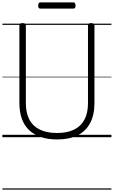

<svg xmlns="http://www.w3.org/2000/svg" viewBox="-20 -1146 951 1604"><path d="M457 19Q381 19 322 -1Q263 -21 223 -59Q183 -97 162.5 -154Q142 -211 142 -285V-934Q142 -944 148 -948.5Q154 -953 168 -953Q183 -953 189.5 -948.5Q196 -944 196 -934V-283Q196 -202 225.5 -146.5Q255 -91 313.5 -63Q372 -35 457 -35Q541 -35 598.5 -63Q656 -91 685.5 -146.5Q715 -202 715 -283V-934Q715 -944 721.5 -948.5Q728 -953 742 -953Q769 -953 769 -934V-285Q769 -186 733 -118Q697 -50 628 -15.5Q559 19 457 19ZM318 -1074Q307 -1074 303 -1080.5Q299 -1087 299 -1098Q299 -1111 303 -1118.5Q307 -1126 318 -1126H592Q603 -1126 607 -1118.5Q611 -1111 611 -1098Q611 -1087 607 -1080.5Q603 -1074 592 -1074ZM0 428H911V438H0ZM0 -20H911V0H0ZM0 -505H911V-500H0ZM0 -948H911V-938H0Z"/></svg>

Font: Playwrite US Modern Guides
Style: Regular
Weight: 400
Designer: Veronika Burian, José Scaglione
Foundry: TypeTogether
Version: Version 1.003